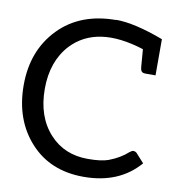

<svg xmlns="http://www.w3.org/2000/svg" viewBox="-82 -798 799 878"><g transform="rotate(10 317.5 -358.5)"><path d="M386 -725Q472 -725 608 -674V-506H560Q541 -506 538 -524Q537 -527 534 -569Q530 -621 530 -614Q307 -685 193 -565Q120 -486 120 -358Q120 -228 192 -150Q260 -76 369 -76Q431 -76 464 -88Q517 -108 552 -140Q562 -148 568 -148Q578 -148 584 -142L622 -100Q529 8 364 8Q209 8 116 -94Q22 -197 22 -358Q22 -519 122 -622Q221 -724 388 -724Z"/></g></svg>

Font: Aleo
Style: Regular
Weight: 400
Designer: Alessio Laiso
Version: Version 1.1